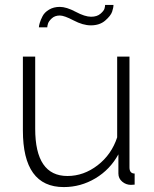

<svg xmlns="http://www.w3.org/2000/svg" viewBox="-20 -750 627 780"><path d="M239 10Q73 10 73 -220V-520H123V-227Q123 -35 254 -35Q320 -35 376.5 -78.5Q433 -122 456 -192V-520H506V-70Q506 -45 527 -45V0Q520 1 512 1Q492 1 476.5 -12Q461 -25 461 -45V-123Q427 -61 367.5 -25.5Q308 10 239 10ZM349 -647Q317 -647 279 -667Q241 -687 223 -687Q203 -687 190.5 -675.5Q178 -664 175 -654Q172 -644 172 -639H138Q138 -645 141.5 -657Q145 -669 153 -684.5Q161 -700 179.5 -711Q198 -722 223 -722Q250 -722 287.5 -702Q325 -682 350 -682Q374 -682 388 -694Q402 -706 404.5 -715Q407 -724 407 -730H441Q441 -719 435.5 -702.5Q430 -686 407.5 -666.5Q385 -647 349 -647Z"/></svg>

Font: Raleway
Style: Light
Weight: 300
Designer: Matt McInerney, Pablo Impallari, Rodrigo Fuenzalida
Foundry: Matt McInerney, Pablo Impallari, Rodrigo Fuenzalida
Version: Version 3.000